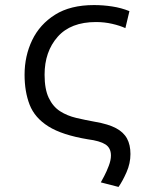

<svg xmlns="http://www.w3.org/2000/svg" viewBox="-20 -551 600 758"><path d="M448 187 378 169Q382 162 391.5 144Q401 126 409.5 103.5Q418 81 418 63Q418 33 396 19Q374 5 327 -1Q225 -18 171 -52Q117 -86 97 -137.5Q77 -189 77 -256Q77 -330 107 -392.5Q137 -455 197.5 -493Q258 -531 351 -531Q387 -531 423 -525.5Q459 -520 491 -507L475 -440Q453 -450 422.5 -457Q392 -464 359 -464Q259 -464 207.5 -405.5Q156 -347 156 -256Q156 -199 172.5 -164.5Q189 -130 217 -112Q245 -94 281 -85.5Q317 -77 356 -70Q408 -61 438 -45Q468 -29 481.5 -4Q495 21 495 57Q495 94 479.5 129Q464 164 448 187Z"/></svg>

Font: Ubuntu Sans Mono
Style: Regular
Weight: 400
Monospace: yes
Designer: Dalton Maag Ltd
Foundry: Dalton Maag Ltd
Version: Version 1.006